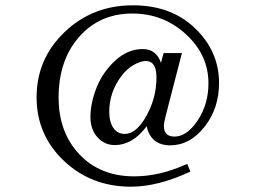

<svg xmlns="http://www.w3.org/2000/svg" viewBox="-20 -686 960 724"><path d="M686 -68 698 -39Q576 18 474 18Q324 18 221 -79.5Q118 -177 118 -319Q118 -464 223.5 -565Q329 -666 481 -666Q626 -666 716 -579Q806 -492 806 -373Q806 -277 751 -207.5Q696 -138 622 -138Q549 -138 533 -210Q481 -139 412 -139Q374 -139 347.5 -168.5Q321 -198 321 -244Q321 -298 344.5 -356.5Q368 -415 415 -458Q462 -501 519 -501Q569 -501 587 -449L597 -486H666L605 -250Q598 -223 598 -211Q598 -171 638 -171Q685 -171 725.5 -232Q766 -293 766 -372Q766 -479 681 -557Q596 -635 479 -635Q356 -635 278.5 -547Q201 -459 201 -318Q201 -187 279.5 -104Q358 -21 486 -21Q583 -21 686 -68ZM570 -394Q570 -456 530 -456Q510 -456 484 -441Q458 -426 439 -401Q392 -339 392 -265Q392 -226 407.5 -203.5Q423 -181 451 -181Q494 -181 532 -249Q570 -317 570 -394Z"/></svg>

Font: STIX
Style: Italic
Weight: 400
Italic angle: -16.33°
Designer: MicroPress Inc., with final additions and corrections provided by Coen Hoffman, Elsevier (retired)
Version: Version 1.1.1